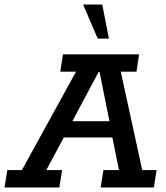

<svg xmlns="http://www.w3.org/2000/svg" viewBox="-51 -821 726 841"><path d="M-31 0 -19 -76H45L282 -507H213L225 -583H558L547 -507H478L572 -76H635L623 0H390L402 -76H470L436 -245L465 -219H210L244 -248L152 -76H221L209 0ZM251 -262 238 -290H452L434 -262L385 -506H381ZM377 -652 313 -801H397L426 -652Z"/></svg>

Font: Rokkitt Medium
Style: Italic
Weight: 500
Italic angle: -9°
Designer: Vernon Adams
Foundry: Vernon Adams
Version: Version 3.103